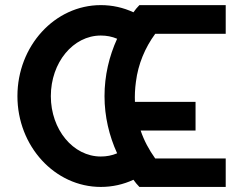

<svg xmlns="http://www.w3.org/2000/svg" viewBox="-20 -738 979 758"><path d="M506.8 -28.3C513.7 -18.6 521.5 -8.8 530.3 0H871.1V-112.3H592.8C568.4 -146.5 548.8 -182.6 535.2 -222.7H752V-335.9H512.7C511.7 -360.4 512.7 -386.7 516.6 -415C525.4 -485.4 552.7 -549.8 592.8 -604.5H871.1V-717.8H530.3C521.5 -709 513.7 -699.2 506.8 -689.5C466.8 -708 423.8 -717.8 377.9 -717.8C196.3 -717.8 48.8 -556.6 48.8 -358.4C48.8 -161.1 196.3 0 377.9 0C423.8 0 466.8 -9.8 506.8 -28.3ZM442.4 -585C411.1 -516.6 392.6 -439.5 392.6 -358.4C392.6 -278.3 411.1 -201.2 442.4 -132.8C421.9 -124 400.4 -120.1 377.9 -120.1C268.6 -120.1 180.7 -226.6 180.7 -358.4C180.7 -491.2 268.6 -597.7 377.9 -597.7C400.4 -597.7 421.9 -593.8 442.4 -585Z"/></svg>

Font: DropForged
Style: Regular
Weight: 400
Designer: Antoine
Version: Version 1.0